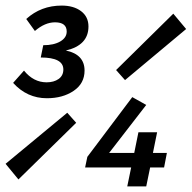

<svg xmlns="http://www.w3.org/2000/svg" viewBox="-60 -668 687 688"><path d="M108 -316Q37 -316 -13 -371L26 -415Q60 -373 107 -373Q133 -373 150 -385Q167 -397 167 -419Q167 -462 86 -462L95 -506Q133 -506 156 -519.5Q179 -533 179 -555Q179 -588 137 -588Q101 -588 65 -557L34 -600Q87 -648 161 -648Q204 -648 230.5 -628Q257 -608 257 -573Q257 -506 176 -487Q243 -473 243 -415Q243 -369 204 -342.5Q165 -316 108 -316ZM6 -25 -40 -81 181 -264 213 -228ZM388 -381 356 -417 561 -619 607 -564ZM396 0 410 -68H245L253 -106L414 -320L464 -292L331 -120H421L436 -194H503L488 -120H538L528 -68H478L464 0Z"/></svg>

Font: TypoPRO Source Code Pro
Style: Italic
Weight: 600
Italic angle: -11°
Monospace: yes
Designer: Paul D. Hunt, Teo Tuominen
Foundry: Adobe Systems Incorporated
Version: Version 1.030;PS 1.0;hotconv 1.0.84;makeotf.lib2.5.63406